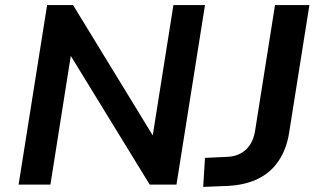

<svg xmlns="http://www.w3.org/2000/svg" viewBox="-20 -725 1256 754"><path d="M53 0 165 -705H267L583 -188H579L661 -705H785L673 0H568L254 -512H259L178 0ZM778 9 785 -105 871 -109Q902 -110 925 -122.5Q948 -135 962.5 -157.5Q977 -180 982 -213L1060 -705H1195L1115 -201Q1105 -140 1075 -94.5Q1045 -49 995.5 -24Q946 1 877 5Z"/></svg>

Font: Nunito Sans 8pt
Style: Bold Italic
Weight: 700
Italic angle: -9°
Version: Version 3.101;gftools[0.9.27]